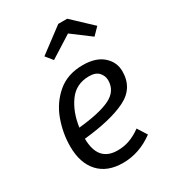

<svg xmlns="http://www.w3.org/2000/svg" viewBox="-193 -892 902 1006"><g transform="rotate(-30 258.0 -388.5)"><path d="M141 -198Q142 -59 260 -59Q298 -59 332 -71Q366 -83 402 -109L438 -52Q351 12 252 12Q157 12 105.5 -44.5Q54 -101 54 -201Q54 -281 82 -358Q110 -435 170.5 -486.5Q231 -538 324 -538Q402 -538 445 -500Q488 -462 488 -406Q488 -305 397.5 -260Q307 -215 141 -198ZM400 -403Q400 -429 381.5 -450Q363 -471 323 -471Q244 -471 200.5 -410.5Q157 -350 145 -263Q275 -276 337.5 -307Q400 -338 400 -403ZM207 -636 173 -678 321 -789H375L493 -678L452 -636L340 -720Z"/></g></svg>

Font: Fira Sans TEST Book
Style: Italic
Weight: 350
Italic angle: -8°
Designer: Carrois Corporate & Edenspiekermann AG
Foundry: Carrois Corporate GbR & Edenspiekermann AG
Version: Version 4.201